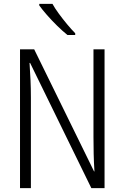

<svg xmlns="http://www.w3.org/2000/svg" viewBox="-20 -968 640 988"><path d="M83 0V-714H156L464 -86H466Q463 -133 462 -176Q461 -219 461 -264V-714H518V0H450L135 -644H132Q135 -599 137 -556Q139 -513 139 -464V0ZM327 -788Q302 -808 274 -835.5Q246 -863 221.5 -891Q197 -919 182 -940V-948H250Q262 -926 282.5 -898Q303 -870 325.5 -843Q348 -816 367 -797V-788Z"/></svg>

Font: Noto Sans Mono Light
Style: Regular
Weight: 300
Designer: Monotype Design Team
Foundry: Monotype Imaging Inc.
Version: Version 2.014; ttfautohint (v1.8.4.7-5d5b)